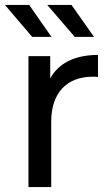

<svg xmlns="http://www.w3.org/2000/svg" viewBox="-22 -756 451 776"><path d="M185 -264C185 -382 249 -446 353 -446C360 -446 366 -446 374 -445V-534C281 -534 215 -501 181 -439V-529H93V0H185ZM358 -607 267 -736H169L280 -607ZM186 -607 96 -736H-2L108 -607Z"/></svg>

Font: Montserrat-Alt1 Med
Style: Regular
Weight: 500
Designer: Differentunic
Foundry: Differentunic
Version: Version 7.222